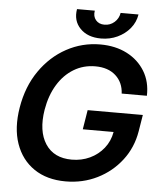

<svg xmlns="http://www.w3.org/2000/svg" viewBox="-61 -970 857 1034"><g transform="rotate(5 367.5 -453.0)"><path d="M332 11.7Q231 11.7 161.6 -35.4Q92.3 -82.5 62.7 -167Q33.2 -251.5 51.8 -363.3Q70.8 -478 129.4 -562.5Q188 -647 272.7 -693.1Q357.4 -739.3 455.1 -739.3Q537.1 -739.3 599.4 -707.3Q661.6 -675.3 696.3 -618.2Q731 -561 728.5 -485.8H592.3Q589.4 -545.9 548.6 -582.8Q507.8 -619.6 438.5 -619.6Q374.5 -619.6 322.3 -588.1Q270 -556.6 234.9 -499Q199.7 -441.4 186.5 -363.3Q167.5 -246.6 212.9 -177.2Q258.3 -107.9 355 -107.9Q408.2 -107.9 452.9 -128.9Q497.6 -149.9 527.8 -187.7Q558.1 -225.6 566.9 -275.9H400.4L417.5 -380.9H715.8L701.2 -291.5Q686.5 -202.6 634 -134.3Q581.5 -65.9 503.2 -27.1Q424.8 11.7 332 11.7ZM455.1 -771.5Q382.8 -771.5 342.5 -813Q302.2 -854.5 313 -918H409.2Q403.8 -887.2 420.4 -867.2Q437 -847.2 467.3 -847.2Q498 -847.2 521 -867.2Q543.9 -887.2 548.8 -918H645.5Q638.7 -875.5 611.6 -842.5Q584.5 -809.6 543.7 -790.5Q502.9 -771.5 455.1 -771.5Z"/></g></svg>

Font: Inter Display Semi Bold
Style: Italic
Weight: 600
Italic angle: -9.39999°
Designer: Rasmus Andersson
Foundry: rsms
Version: Version 4.000;git-4fc901f